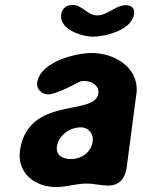

<svg xmlns="http://www.w3.org/2000/svg" viewBox="-20 -748 576 775"><path d="M61 -143C47 -50 120 7 207 7C249 7 287 -7 329 -7C360 -7 387 1 418 1C463 1 485 -30 491 -69L495 -100C501 -142 526 -338 532 -380C536 -479 440 -534 350 -534C285 -534 143 -499 130 -415C126 -389 148 -367 174 -367C209 -367 297 -416 305 -420C307 -420 319 -421 322 -421C350 -421 382 -402 377 -370C363 -278 95 -362 61 -143ZM210 -158C217 -202 262 -234 306 -234C339 -234 359 -206 354 -176C347 -132 308 -106 267 -106C235 -106 204 -119 210 -158ZM227 -690C218 -630 309 -600 356 -600C404 -600 511 -626 521 -690C525 -715 511 -727 488 -727C446 -727 414 -686 373 -686C332 -686 313 -728 273 -728C249 -728 231 -715 227 -690Z"/></svg>

Font: Asimov Print
Style: Regular
Weight: 500
Designer: Google
Version: Version 2.000980: 2014